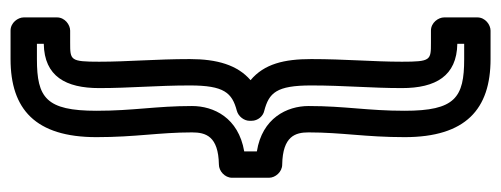

<svg xmlns="http://www.w3.org/2000/svg" viewBox="-313 -460 950 364"><g transform="rotate(90 162.0 -278.0)"><path d="M63 114C125 113 147 72 147 9C147 -50 142 -100 142 -163C142 -228 156 -243 190 -252C201 -255 209 -266 209 -276V-280C209 -292 200 -302 190 -304C156 -313 142 -327 142 -393C142 -456 147 -506 147 -565C147 -629 124 -669 63 -670V-683H92C165 -683 190 -666 190 -570C190 -500 181 -457 181 -388C181 -347 204 -300 267 -290V-266C203 -255 181 -208 181 -167C181 -99 190 -56 190 14C190 110 165 127 92 127H63ZM38 64C27 64 13 74 13 89V152C13 163 23 177 38 177H92C187 177 240 130 240 14C240 -60 231 -105 231 -167C231 -193 238 -217 292 -218C304 -218 317 -229 317 -243V-313C317 -325 306 -338 292 -338C238 -339 231 -363 231 -388C231 -451 240 -496 240 -570C240 -686 187 -733 92 -733H38C27 -733 13 -723 13 -708V-645C13 -634 23 -620 38 -620H61C94 -620 97 -620 97 -565C97 -510 92 -458 92 -393C92 -342 101 -304 132 -278C103 -253 92 -214 92 -163C92 -98 97 -46 97 9C97 64 94 64 61 64Z"/></g></svg>

Font: Falling Sky
Style: Ou
Weight: 400
Designer: Paul D. Hunt
Foundry: Adobe Systems Incorporated
Version: Version 1.02